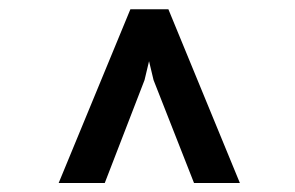

<svg xmlns="http://www.w3.org/2000/svg" viewBox="-20 -731 640 417"><path d="M207.5 -333.5H107.4L263.2 -710.9H345.7L501 -333.5H401.4L313.5 -557.1L303.7 -598.1L293.9 -557.1Z"/></svg>

Font: Roboto Mono
Style: Regular
Weight: 500
Designer: Google
Version: Version 2.000986; 2015; ttfautohint (v1.3)